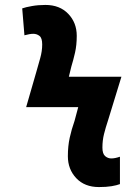

<svg xmlns="http://www.w3.org/2000/svg" viewBox="-20 -744 560 778"><path d="M466 2V-109Q446 -102 431 -102Q417 -102 406 -111.5Q395 -121 395 -146Q395 -175 401.5 -201Q408 -227 418 -257L472 -433H259L269 -474Q277 -500 284 -530.5Q291 -561 291 -599Q291 -652 256.5 -688Q222 -724 164 -724Q135 -724 109.5 -719.5Q84 -715 70 -710L79 -601Q101 -607 115 -607Q129 -607 140 -598.5Q151 -590 151 -564Q151 -537 143 -508.5Q135 -480 127 -452L86 -310H297L282 -254Q270 -220 262.5 -186Q255 -152 255 -111Q255 -58 289 -22Q323 14 381 14Q411 14 432 10.5Q453 7 466 2Z"/></svg>

Font: Noto Sans UI Condensed ExtraBold
Style: Italic
Weight: 800
Width: 3
Designer: Monotype Design Team
Foundry: Monotype Imaging Inc.
Version: 1.001